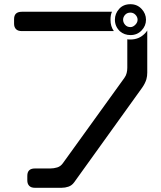

<svg xmlns="http://www.w3.org/2000/svg" viewBox="-20 -790 768 914"><path d="M513 -734H84Q47 -734 47 -699V-677Q47 -661 56 -651.5Q65 -642 84 -642H522Q506 -664 506 -696Q506 -719 513 -734ZM586 -603V-467Q586 -455 583 -442.5Q580 -430 572 -419L280 -14Q269 2 252.5 7Q236 12 219 12H146Q110 12 110 47V69Q110 85 119 94.5Q128 104 146 104H273Q290 104 306 98.5Q322 93 333 78L657 -373Q671 -393 677 -413Q681 -428 681 -444V-645Q679 -641 675.5 -637Q672 -633 668 -629Q641 -602 601 -602Q597 -602 593.5 -602Q590 -602 586 -603ZM551 -641Q572 -623 601 -623Q633 -623 654 -645Q675 -667 675 -696Q675 -725 654 -747.5Q633 -770 601 -770Q567 -770 547 -747.5Q527 -725 527 -696Q527 -664 551 -641ZM601 -661Q585 -661 575.5 -672Q566 -683 566 -696Q566 -709 575.5 -719.5Q585 -730 601 -730Q615 -730 625 -719.5Q635 -709 635 -696Q635 -683 624 -672Q613 -661 601 -661Z"/></svg>

Font: WDXL Lubrifont JP N
Style: Regular
Weight: 400
Designer: [WDXL Lubrifont] Copyright 2020-2022 (c) NightFurySL2001, Skr-ZERO; [ZCOOL QingKe HuangYou] Copyright 2018-2022 (c) The 
Version: Version 2.001;hotconv 1.1.1;makeotfexe 2.6.0